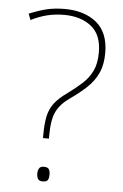

<svg xmlns="http://www.w3.org/2000/svg" viewBox="-53 -762 519 809"><g transform="rotate(5 206.5 -358.0)"><path d="M144 -186Q144 -236 151 -267.5Q158 -299 176.5 -323Q195 -347 229 -371Q265 -397 291.5 -421.5Q318 -446 332.5 -477Q347 -508 347 -554Q347 -629 302.5 -664Q258 -699 188 -699Q151 -699 117.5 -691Q84 -683 48 -665L38 -691Q82 -709 115 -716.5Q148 -724 188 -724Q272 -724 323 -682Q374 -640 374 -554Q374 -504 357.5 -468.5Q341 -433 311.5 -405.5Q282 -378 242 -350Q203 -323 186 -288.5Q169 -254 169 -186V-174H144ZM133 -23Q133 -35 138 -44.5Q143 -54 158 -54Q176 -54 180.5 -44.5Q185 -35 185 -23Q185 -10 180.5 -1Q176 8 158 8Q143 8 138 -1Q133 -10 133 -23Z"/></g></svg>

Font: Noto Sans Gujarati Thin
Style: Regular
Weight: 100
Designer: Jelle Bosma - Monotype Design Team, Universal Thirst
Foundry: Monotype Imaging Inc.
Version: Version 2.106; ttfautohint (v1.8.4.7-5d5b)